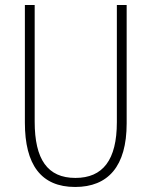

<svg xmlns="http://www.w3.org/2000/svg" viewBox="-20 -734 603 764"><path d="M279 10C410 10 484 -72 484 -243V-714H445V-248C445 -97 389 -26 280 -26C169 -26 118 -100 118 -250V-714H79V-246C79 -79 143 10 279 10Z"/></svg>

Font: Noto Sans Mono SemiCondensed ExtraLight
Style: Regular
Weight: 200
Width: 4
Designer: Monotype Design Team
Foundry: Monotype Imaging Inc.
Version: Version 2.014